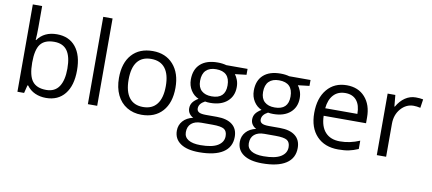

<svg xmlns="http://www.w3.org/2000/svg" viewBox="-83 -1082 3701 1645"><g transform="rotate(10 1767.5 -260.0)"><path d="M335 -543.9Q440.4 -543.9 498.8 -471.9Q557.1 -399.9 557.1 -268.1Q557.1 -136.2 498.3 -63.2Q439.5 9.8 335 9.8Q282.7 9.8 239.5 -9.5Q196.3 -28.8 167 -68.8H161.1L144 0H85.9V-759.8H167V-575.2Q167 -513.2 163.1 -463.9H167Q223.6 -543.9 335 -543.9ZM323.2 -476.1Q240.2 -476.1 203.6 -428.5Q167 -380.9 167 -268.1Q167 -155.3 204.6 -106.7Q242.2 -58.1 325.2 -58.1Q399.9 -58.1 436.5 -112.5Q473.1 -167 473.1 -269Q473.1 -373.5 436.5 -424.8Q399.9 -476.1 323.2 -476.1Z M779.8 0H698.7V-759.8H779.8Z M1413.6 -268.1Q1413.6 -137.2 1347.7 -63.7Q1281.7 9.8 1165.5 9.8Q1093.8 9.8 1038.1 -23.9Q982.4 -57.6 952.1 -120.6Q921.9 -183.6 921.9 -268.1Q921.9 -398.9 987.3 -471.9Q1052.7 -544.9 1168.9 -544.9Q1281.2 -544.9 1347.4 -470.2Q1413.6 -395.5 1413.6 -268.1ZM1005.9 -268.1Q1005.9 -165.5 1046.9 -111.8Q1087.9 -58.1 1167.5 -58.1Q1247.1 -58.1 1288.3 -111.6Q1329.6 -165 1329.6 -268.1Q1329.6 -370.1 1288.3 -423.1Q1247.1 -476.1 1166.5 -476.1Q1086.9 -476.1 1046.4 -423.8Q1005.9 -371.6 1005.9 -268.1Z M1993.7 -535.2V-483.9L1894.5 -472.2Q1908.2 -455.1 1918.9 -427.5Q1929.7 -399.9 1929.7 -365.2Q1929.7 -286.6 1876 -239.7Q1822.3 -192.9 1728.5 -192.9Q1704.6 -192.9 1683.6 -196.8Q1631.8 -169.4 1631.8 -127.9Q1631.8 -106 1649.9 -95.5Q1668 -85 1711.9 -85H1806.6Q1893.6 -85 1940.2 -48.3Q1986.8 -11.7 1986.8 58.1Q1986.8 147 1915.5 193.6Q1844.2 240.2 1707.5 240.2Q1602.5 240.2 1545.7 201.2Q1488.8 162.1 1488.8 90.8Q1488.8 42 1520 6.3Q1551.3 -29.3 1607.9 -42Q1587.4 -51.3 1573.5 -70.8Q1559.6 -90.3 1559.6 -116.2Q1559.6 -145.5 1575.2 -167.5Q1590.8 -189.5 1624.5 -210Q1583 -227.1 1556.9 -268.1Q1530.8 -309.1 1530.8 -361.8Q1530.8 -449.7 1583.5 -497.3Q1636.2 -544.9 1732.9 -544.9Q1774.9 -544.9 1808.6 -535.2ZM1566.9 89.8Q1566.9 133.3 1603.5 155.8Q1640.1 178.2 1708.5 178.2Q1810.5 178.2 1859.6 147.7Q1908.7 117.2 1908.7 64.9Q1908.7 21.5 1881.8 4.6Q1855 -12.2 1780.8 -12.2H1683.6Q1628.4 -12.2 1597.7 14.2Q1566.9 40.5 1566.9 89.8ZM1610.8 -363.8Q1610.8 -307.6 1642.6 -278.8Q1674.3 -250 1731 -250Q1849.6 -250 1849.6 -365.2Q1849.6 -485.8 1729.5 -485.8Q1672.4 -485.8 1641.6 -455.1Q1610.8 -424.3 1610.8 -363.8Z M2541.5 -535.2V-483.9L2442.4 -472.2Q2456.1 -455.1 2466.8 -427.5Q2477.5 -399.9 2477.5 -365.2Q2477.5 -286.6 2423.8 -239.7Q2370.1 -192.9 2276.4 -192.9Q2252.4 -192.9 2231.4 -196.8Q2179.7 -169.4 2179.7 -127.9Q2179.7 -106 2197.8 -95.5Q2215.8 -85 2259.8 -85H2354.5Q2441.4 -85 2488 -48.3Q2534.7 -11.7 2534.7 58.1Q2534.7 147 2463.4 193.6Q2392.1 240.2 2255.4 240.2Q2150.4 240.2 2093.5 201.2Q2036.6 162.1 2036.6 90.8Q2036.6 42 2067.9 6.3Q2099.1 -29.3 2155.8 -42Q2135.3 -51.3 2121.3 -70.8Q2107.4 -90.3 2107.4 -116.2Q2107.4 -145.5 2123 -167.5Q2138.7 -189.5 2172.4 -210Q2130.9 -227.1 2104.7 -268.1Q2078.6 -309.1 2078.6 -361.8Q2078.6 -449.7 2131.3 -497.3Q2184.1 -544.9 2280.8 -544.9Q2322.8 -544.9 2356.4 -535.2ZM2114.7 89.8Q2114.7 133.3 2151.4 155.8Q2188 178.2 2256.3 178.2Q2358.4 178.2 2407.5 147.7Q2456.5 117.2 2456.5 64.9Q2456.5 21.5 2429.7 4.6Q2402.8 -12.2 2328.6 -12.2H2231.4Q2176.3 -12.2 2145.5 14.2Q2114.7 40.5 2114.7 89.8ZM2158.7 -363.8Q2158.7 -307.6 2190.4 -278.8Q2222.2 -250 2278.8 -250Q2397.5 -250 2397.5 -365.2Q2397.5 -485.8 2277.3 -485.8Q2220.2 -485.8 2189.5 -455.1Q2158.7 -424.3 2158.7 -363.8Z M2877.4 9.8Q2758.8 9.8 2690.2 -62.5Q2621.6 -134.8 2621.6 -263.2Q2621.6 -392.6 2685.3 -468.8Q2749 -544.9 2856.4 -544.9Q2957 -544.9 3015.6 -478.8Q3074.2 -412.6 3074.2 -304.2V-252.9H2705.6Q2708 -158.7 2753.2 -109.9Q2798.3 -61 2880.4 -61Q2966.8 -61 3051.3 -97.2V-24.9Q3008.3 -6.3 2970 1.7Q2931.6 9.8 2877.4 9.8ZM2855.5 -477.1Q2791 -477.1 2752.7 -435.1Q2714.4 -393.1 2707.5 -318.8H2987.3Q2987.3 -395.5 2953.1 -436.3Q2918.9 -477.1 2855.5 -477.1Z M3456.5 -544.9Q3492.2 -544.9 3520.5 -539.1L3509.3 -463.9Q3476.1 -471.2 3450.7 -471.2Q3385.7 -471.2 3339.6 -418.5Q3293.5 -365.7 3293.5 -287.1V0H3212.4V-535.2H3279.3L3288.6 -436H3292.5Q3322.3 -488.3 3364.3 -516.6Q3406.2 -544.9 3456.5 -544.9Z"/></g></svg>

Font: f0_57812 
Style: Regular
Weight: 400
Foundry: Ascender Corporation
Version: Version 1.10